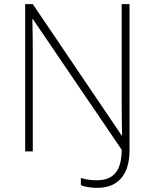

<svg xmlns="http://www.w3.org/2000/svg" viewBox="-20 -734 751 931"><path d="M451 177C553 177 608 112 608 -4V-714H570V-238C570 -186 571 -126 572 -77H570L139 -714H102V0H139V-479C139 -536 138 -588 137 -642H139L570 -8C570 97 528 140 450 140C421 140 393 136 372 129V164C388 171 420 177 451 177Z"/></svg>

Font: Noto Sans Canadian Aboriginal ExtraLight
Style: Regular
Weight: 200
Designer: Monotype Design Team, Typotheque's Kevin King
Foundry: Monotype Imaging Inc.
Version: Version 2.004